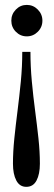

<svg xmlns="http://www.w3.org/2000/svg" viewBox="-20 -590 213 763"><path d="M101 -384Q101 -325.5 106.5 -266.5Q112 -207.5 119.5 -150.5Q127 -93.5 132.8 -40.2Q138.5 13 138.5 60.5Q138.5 102 125.2 127.2Q112 152.5 84.5 152.5Q58 152.5 44.8 127.2Q31.5 102 31.5 60.5Q31.5 13 37 -40.2Q42.5 -93.5 49.8 -150.5Q57 -207.5 62.8 -266.5Q68.5 -325.5 68.5 -384ZM86.5 -570.5Q112 -570.5 130.2 -552Q148.5 -533.5 148.5 -508Q148.5 -482 130.2 -463.8Q112 -445.5 86.5 -445.5Q61 -445.5 43 -463.8Q25 -482 25 -508Q25 -533.5 43 -552Q61 -570.5 86.5 -570.5Z"/></svg>

Font: Imbue Thin 10pt SemiBold
Style: Regular
Weight: 600
Version: Version 1.102